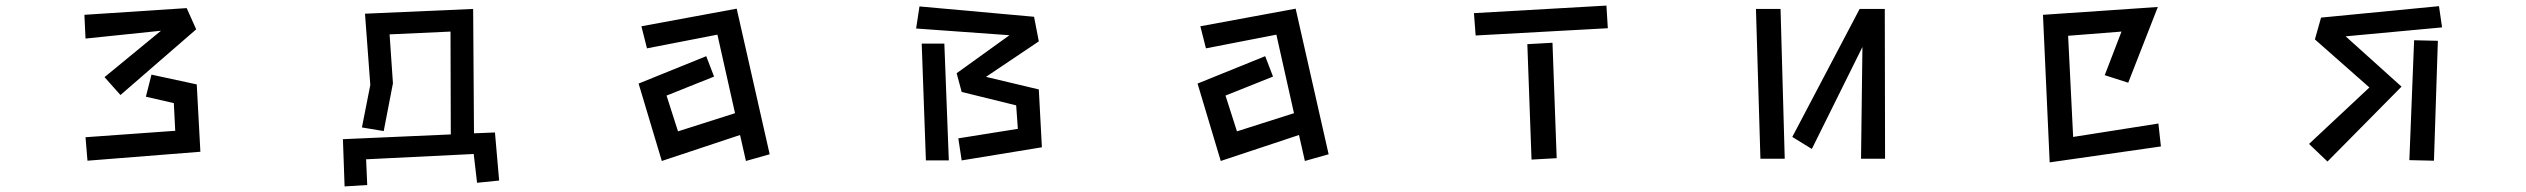

<svg xmlns="http://www.w3.org/2000/svg" viewBox="-20 -552 9040 687"><path d="M354 -276 556 -442 286 -414 282 -499 648 -523 682 -447 411 -212ZM286 -61 607 -84 602 -183 502 -206 522 -285 684 -250 697 -9 293 23Z M1675 -1 1290 18 1294 110 1213 115 1207 -54 1593 -71 1592 -439 1374 -429 1386 -254 1353 -83 1275 -96 1305 -248 1286 -503 1673 -520 1676 -75 1751 -78 1766 94 1687 102Z M2628 -69 2348 24 2265 -253 2507 -351 2535 -278 2365 -210 2406 -82 2610 -147 2547 -428 2295 -379 2275 -458 2616 -521 2734 0 2649 24Z M3409 -57 3622 -91 3616 -175 3421 -223 3403 -290 3592 -426 3258 -450 3270 -529 3680 -492 3697 -404 3508 -277 3697 -232 3708 -25 3421 22ZM3278 -396H3359L3375 22H3293Z M4628 -69 4348 24 4265 -253 4507 -351 4535 -278 4365 -210 4406 -82 4610 -147 4547 -428 4295 -379 4275 -458 4616 -521 4734 0 4649 24Z M5254 -505 5728 -532 5733 -451 5260 -425ZM5445 -394 5535 -399 5550 14 5460 19Z M6644 -384 6463 -19 6393 -62 6634 -520H6724L6725 16H6639ZM6263 -520H6351L6366 16H6279Z M7290 -499 7701 -527 7595 -256 7511 -283 7571 -439 7380 -424 7398 -62 7703 -110 7712 -28 7314 29Z M8458 -239 8263 -411 8285 -489 8707 -530 8718 -454 8373 -422 8573 -242 8308 26 8242 -37ZM8618 -408 8703 -406 8689 23 8601 21Z"/></svg>

Font: Stick
Style: Regular
Weight: 400
Designer: Fontworks Inc.
Foundry: Fontworks Inc.
Version: Version 1.100